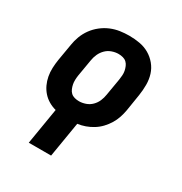

<svg xmlns="http://www.w3.org/2000/svg" viewBox="-173 -656 946 998"><g transform="rotate(30 300.0 -156.5)"><path d="M141 215 177 -2Q154 -8 133.5 -20Q113 -32 97.5 -49.5Q82 -67 72 -88.5Q62 -110 57.5 -134Q53 -158 54 -183.5Q55 -209 59 -234L76 -334Q80 -361 90 -387.5Q100 -414 117 -437.5Q134 -461 157.5 -479.5Q181 -498 207.5 -509Q234 -520 261.5 -524Q289 -528 316 -528Q348 -528 379 -522.5Q410 -517 436 -502Q462 -487 481.5 -463.5Q501 -440 510 -411Q519 -382 519 -350Q519 -318 514 -286L498 -186Q494 -163 486.5 -140.5Q479 -118 466.5 -97.5Q454 -77 437 -59Q420 -41 399 -28Q378 -15 355.5 -7Q333 1 310 4L275 215ZM259 -102Q278 -102 298 -109Q318 -116 333 -131Q348 -146 356 -165Q364 -184 367 -204L384 -304Q386 -317 387 -331Q388 -345 385.5 -357.5Q383 -370 378 -382Q373 -394 364 -402.5Q355 -411 342 -414.5Q329 -418 315 -418Q296 -418 276 -411Q256 -404 241 -389Q226 -374 217.5 -355Q209 -336 206 -316L189 -216Q187 -203 186.5 -189Q186 -175 188.5 -162.5Q191 -150 196 -138Q201 -126 210 -117.5Q219 -109 232 -105.5Q245 -102 259 -102Z"/></g></svg>

Font: Iosevka Etoile Extrabold
Style: Italic
Weight: 800
Italic angle: -9°
Designer: Belleve Invis
Foundry: Belleve Invis
Version: Version 22.1.2; ttfautohint (v1.8.4)